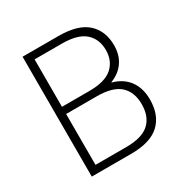

<svg xmlns="http://www.w3.org/2000/svg" viewBox="-161 -835 942 971"><g transform="rotate(-30 310.0 -350.0)"><path d="M100 -700H310Q423 -700 476.5 -651.5Q530 -603 530 -519Q530 -463 503 -423.5Q476 -384 425 -364V-362Q486 -345 518 -301Q550 -257 550 -191Q550 -100 496.5 -50Q443 0 330 0H100ZM146 -658V-381H305Q398 -381 440 -418.5Q482 -456 482 -519Q482 -583 440 -620.5Q398 -658 305 -658ZM146 -339V-42H325Q418 -42 460 -80.5Q502 -119 502 -191Q502 -262 460 -300.5Q418 -339 325 -339Z"/></g></svg>

Font: PT Root UI Light
Style: Regular
Weight: 300
Designer: Vitaly Kuzmin
Foundry: ParaType Ltd.
Version: Version 2.000G